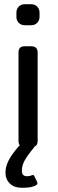

<svg xmlns="http://www.w3.org/2000/svg" viewBox="-20 -700 276 913"><path d="M168 -640V-620Q168 -603 157 -591.5Q146 -580 127 -580H99Q80 -580 69 -591.5Q58 -603 58 -620V-640Q58 -657 69 -668.5Q80 -680 99 -680H127Q146 -680 157 -668.5Q168 -657 168 -640ZM159 -450V-30Q159 -8 144 -3Q144 -1 142 1Q108 42 96 65.5Q84 89 84 111Q84 138 108 138Q122 138 130 134Q136 132 137 132Q141 132 144 139L157 166Q158 168 158 172Q158 178 147 183Q128 193 86 193Q47 193 26.5 172.5Q6 152 6 121Q6 93 20.5 64Q35 35 67 -2Q67 -2 74 -9Q68 -17 68 -30V-450Q68 -465 75 -472.5Q82 -480 98 -480H128Q159 -480 159 -450Z"/></svg>

Font: Mitr Light
Style: Regular
Weight: 300
Designer: Thanarat Vachiruckul
Foundry: Cadson Demak
Version: Version 1.002